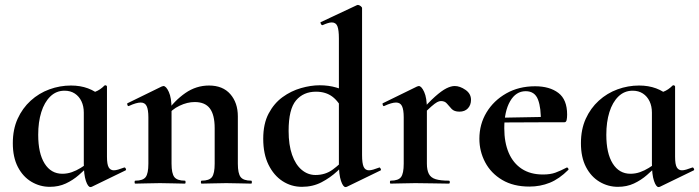

<svg xmlns="http://www.w3.org/2000/svg" viewBox="-20 -745 2836 779"><path d="M182 13Q142 13 107.5 -7.5Q73 -28 52.5 -67.5Q32 -107 32 -164Q32 -220 51.5 -263Q71 -306 104.5 -336.5Q138 -367 180.5 -382.5Q223 -398 268 -398Q306 -398 337 -386.5Q368 -375 393 -352L320 -288Q320 -314 310.5 -334Q301 -354 283.5 -365.5Q266 -377 242 -377Q208 -377 184 -353.5Q160 -330 147.5 -290Q135 -250 135 -198Q135 -123 161 -81.5Q187 -40 233 -40Q253 -40 271.5 -46.5Q290 -53 307 -63.5Q324 -74 337 -84L345 -77Q324 -56 300 -35Q276 -14 247 -0.5Q218 13 182 13ZM347 14Q337 14 328.5 -11Q320 -36 320 -82V-359Q348 -366 367 -373Q386 -380 404 -398Q406 -400 410 -398.5Q414 -397 414 -394V-109Q414 -78 421 -66Q428 -54 442 -54Q449 -54 459.5 -57Q470 -60 483 -65Q487 -67 490 -61.5Q493 -56 490 -54L352 13Q350 14 347 14Z M798 0Q795 0 795 -6Q795 -12 798 -12Q829 -12 840 -26.5Q851 -41 851 -81V-225Q851 -279 831.5 -305Q812 -331 770 -331Q740 -331 708.5 -316Q677 -301 658 -275L653 -287Q688 -337 732 -367.5Q776 -398 828 -398Q884 -398 914.5 -363Q945 -328 945 -273V-81Q945 -41 956.5 -26.5Q968 -12 999 -12Q1002 -12 1002 -6Q1002 0 999 0Q979 0 953 -1Q927 -2 898 -2Q870 -2 844 -1Q818 0 798 0ZM529 0Q526 0 526 -6Q526 -12 529 -12Q560 -12 571 -26.5Q582 -41 582 -81V-269Q582 -300 575 -314.5Q568 -329 551 -329Q542 -329 530 -325.5Q518 -322 503 -315Q499 -313 497 -319Q495 -325 497 -326L636 -394Q642 -396 643 -396Q654 -396 665 -372Q676 -348 676 -303V-81Q676 -41 687.5 -26.5Q699 -12 730 -12Q733 -12 733 -6Q733 0 730 0Q710 0 684 -1Q658 -2 629 -2Q601 -2 575 -1Q549 0 529 0Z M1205 13Q1162 13 1126.5 -10Q1091 -33 1069.5 -76.5Q1048 -120 1048 -182Q1048 -243 1070 -284.5Q1092 -326 1126.5 -351Q1161 -376 1201 -387.5Q1241 -399 1277 -399Q1313 -399 1344 -390Q1375 -381 1400 -368L1377 -287Q1356 -332 1329 -352.5Q1302 -373 1262 -373Q1211 -373 1181 -337.5Q1151 -302 1151 -214Q1151 -157 1165 -117Q1179 -77 1204 -56Q1229 -35 1260 -35Q1300 -35 1330 -57Q1360 -79 1388 -110L1398 -101Q1377 -77 1348.5 -50.5Q1320 -24 1284.5 -5.5Q1249 13 1205 13ZM1449 -712V-116Q1449 -82 1455.5 -68Q1462 -54 1477 -54Q1484 -54 1494.5 -57Q1505 -60 1518 -65Q1521 -67 1524 -61.5Q1527 -56 1525 -54L1387 13Q1384 14 1382 14Q1372 14 1363.5 -11Q1355 -36 1355 -82V-589Q1355 -623 1349 -638.5Q1343 -654 1326 -654Q1319 -654 1309.5 -651Q1300 -648 1289 -643Q1285 -642 1282 -648Q1279 -654 1281 -655L1428 -724Q1430 -725 1432 -725Q1437 -725 1443 -720.5Q1449 -716 1449 -712Z M1687 -271 1679 -284Q1718 -329 1745 -353Q1772 -377 1791 -386.5Q1810 -396 1825 -396Q1846 -396 1868.5 -380.5Q1891 -365 1891 -340Q1891 -319 1878.5 -305.5Q1866 -292 1844 -292Q1823 -292 1812.5 -303Q1802 -314 1793.5 -324.5Q1785 -335 1769 -335Q1762 -335 1753.5 -330.5Q1745 -326 1729.5 -312.5Q1714 -299 1687 -271ZM1565 0Q1562 0 1562 -6Q1562 -12 1565 -12Q1596 -12 1607 -26.5Q1618 -41 1618 -81V-269Q1618 -300 1611 -314.5Q1604 -329 1587 -329Q1578 -329 1566 -325.5Q1554 -322 1539 -315Q1535 -313 1533 -319Q1531 -325 1533 -326L1672 -394Q1678 -396 1679 -396Q1690 -396 1701 -372Q1712 -348 1712 -303V-81Q1712 -55 1720 -39.5Q1728 -24 1747.5 -18Q1767 -12 1801 -12Q1805 -12 1805 -6Q1805 0 1801 0Q1774 0 1739.5 -1Q1705 -2 1665 -2Q1637 -2 1611 -1Q1585 0 1565 0Z M2128 12Q2063 12 2017.5 -15Q1972 -42 1948.5 -86.5Q1925 -131 1925 -182Q1925 -241 1954 -289Q1983 -337 2034 -366Q2085 -395 2151 -395Q2210 -395 2245.5 -368Q2281 -341 2281 -280Q2281 -267 2279 -258Q2277 -249 2270 -249H2174Q2176 -306 2163 -340.5Q2150 -375 2113 -375Q2073 -375 2049.5 -334Q2026 -293 2026 -225Q2026 -167 2044 -125Q2062 -83 2097 -60Q2132 -37 2183 -37Q2213 -37 2233.5 -44.5Q2254 -52 2279 -65Q2281 -67 2284.5 -63Q2288 -59 2286 -56Q2249 -19 2210.5 -3.5Q2172 12 2128 12ZM1991 -248 1990 -267 2209 -271V-249Z M2487 13Q2447 13 2412.5 -7.5Q2378 -28 2357.5 -67.5Q2337 -107 2337 -164Q2337 -220 2356.5 -263Q2376 -306 2409.5 -336.5Q2443 -367 2485.5 -382.5Q2528 -398 2573 -398Q2611 -398 2642 -386.5Q2673 -375 2698 -352L2625 -288Q2625 -314 2615.5 -334Q2606 -354 2588.5 -365.5Q2571 -377 2547 -377Q2513 -377 2489 -353.5Q2465 -330 2452.5 -290Q2440 -250 2440 -198Q2440 -123 2466 -81.5Q2492 -40 2538 -40Q2558 -40 2576.5 -46.5Q2595 -53 2612 -63.5Q2629 -74 2642 -84L2650 -77Q2629 -56 2605 -35Q2581 -14 2552 -0.5Q2523 13 2487 13ZM2652 14Q2642 14 2633.5 -11Q2625 -36 2625 -82V-359Q2653 -366 2672 -373Q2691 -380 2709 -398Q2711 -400 2715 -398.5Q2719 -397 2719 -394V-109Q2719 -78 2726 -66Q2733 -54 2747 -54Q2754 -54 2764.5 -57Q2775 -60 2788 -65Q2792 -67 2795 -61.5Q2798 -56 2795 -54L2657 13Q2655 14 2652 14Z"/></svg>

Font: Cormorant Infant Light
Style: Bold
Weight: 700
Version: Version 4.001